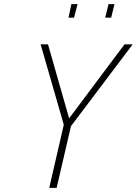

<svg xmlns="http://www.w3.org/2000/svg" viewBox="-20 -916 667 936"><path d="M314 -830 328 -896H358L341 -830ZM493 -830 509 -896H538L522 -830ZM627 -700 326 -301 256 0H220L291 -308L178 -700H214L317 -339L587 -700Z"/></svg>

Font: TitilliumWebThinItalic
Style: Thin Italic
Weight: 200
Italic angle: -13°
Version: Version 1.001;PS 57.000;hotconv 1.0.70;makeotf.lib2.5.55311